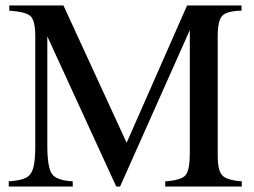

<svg xmlns="http://www.w3.org/2000/svg" viewBox="-20 -682 929 702"><path d="M864 0H584V-19Q643 -23 658.5 -41.5Q674 -60 674 -123V-572L419 0H405L153 -549V-151Q153 -70 170 -46Q187 -22 246 -19V0H12V-19Q56 -22 75 -32Q94 -42 101.5 -67.5Q109 -93 109 -151V-549Q109 -606 92 -622.5Q75 -639 14 -643V-662H212L443 -160L664 -662H863V-643Q809 -642 792.5 -624Q776 -606 776 -550V-112Q776 -59 792.5 -41Q809 -23 864 -19Z"/></svg>

Font: STIX
Style: Regular
Weight: 400
Designer: MicroPress Inc., with final additions and corrections provided by Coen Hoffman, Elsevier (retired)
Version: Version 1.1.1